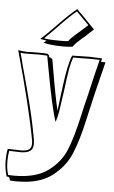

<svg xmlns="http://www.w3.org/2000/svg" viewBox="-90 -809 627 1058"><g transform="rotate(5 223.5 -279.5)"><path d="M357 -628H358Q297 -578 286 -558Q265 -555 232 -555Q203 -555 172.5 -558Q142 -561 125 -566L140 -579Q132 -581 121 -582.5Q110 -584 105 -586Q142 -618 195 -674Q257 -738 294 -767L313 -746L314 -747L395 -663Q393 -661 357 -628ZM182 -647Q126 -591 126 -591Q144 -585 211 -585H232Q251 -585 260 -587Q266 -599 295.5 -625Q325 -651 330 -655L361 -683L362 -684L293 -754Q258 -727 182 -647ZM189 -433Q215 -277 234 -200L243 -274Q245 -287 252 -343Q259 -399 268 -441.5Q277 -484 288 -509L336 -510Q352 -511 384 -511Q394 -511 454 -508Q452 -503 449 -489L474 -488Q427 -304 397 -167Q372 -52 340.5 24.5Q309 101 238.5 154.5Q168 208 47 208H36Q20 208 6 206Q5 202 4 196.5Q3 191 -1 188.5Q-5 186 -14 186Q-27 142 -27 99Q-27 63 -21 34L23 35Q33 36 52 36Q80 36 95 27Q110 18 110 -7Q110 -16 109 -23V-22Q75 -208 -11 -513Q20 -508 40 -508L78 -509H110Q139 -509 152 -507L161 -499Q161 -492 163 -489.5Q165 -487 172 -487L181 -479ZM47 -498H29Q12 -498 3 -500Q14 -463 20 -436Q56 -306 79.5 -211.5Q103 -117 119 -24Q120 -17 120 -6Q120 24 101.5 35Q83 46 51 46Q31 46 20 45L-12 44Q-17 71 -17 99Q-17 145 -6 177Q5 178 27 178Q148 178 215.5 127.5Q283 77 311.5 5Q340 -67 366 -184Q380 -248 388 -278L397 -315Q420 -417 441 -499Q424 -500 394 -500L308 -499H295Q284 -472 276.5 -428.5Q269 -385 260 -310Q250 -237 244 -200Q238 -163 229 -137Q204 -206 165 -421L151 -497Q125 -499 110 -499Z"/></g></svg>

Font: Londrina Shadow
Style: Regular
Weight: 400
Designer: Marcelo Magalhaes
Foundry: Marcelo Magalhães
Version: Version 1.002